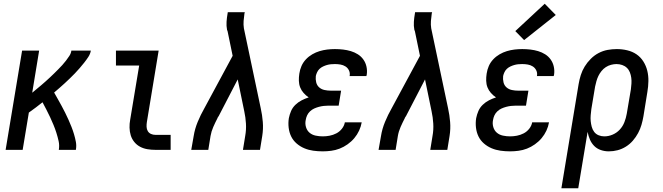

<svg xmlns="http://www.w3.org/2000/svg" viewBox="-20 -800 3540 1025"><path d="M10 0 98 -530H189L152 -305Q164 -315 176 -325Q188 -335 200 -345Q212 -355 223.5 -365.5Q235 -376 246.5 -386.5Q258 -397 269 -408Q280 -419 291 -430Q302 -441 312.5 -452.5Q323 -464 332.5 -476.5Q342 -489 350.5 -502Q359 -515 361 -530H465Q462 -512 451.5 -496Q441 -480 429.5 -465.5Q418 -451 405.5 -436.5Q393 -422 380 -408.5Q367 -395 353.5 -382Q340 -369 326 -356Q312 -343 297.5 -330.5Q283 -318 269 -306Q279 -288 289 -270.5Q299 -253 309 -234.5Q319 -216 328 -198Q337 -180 345.5 -161Q354 -142 361.5 -123Q369 -104 375 -84Q381 -64 385 -43Q389 -22 385 0H294Q298 -24 293 -46.5Q288 -69 281 -91Q274 -113 265.5 -133.5Q257 -154 247.5 -174.5Q238 -195 227.5 -215Q217 -235 207 -254Q189 -240 171 -226Q153 -212 134 -199L101 0Z M810 0Q788 0 767 -3.5Q746 -7 728 -16.5Q710 -26 697 -42Q684 -58 678 -77.5Q672 -97 671.5 -118.5Q671 -140 675 -161L723 -450H599V-530H827L764 -148Q762 -136 762.5 -123Q763 -110 769 -100Q775 -90 786 -85Q797 -80 810 -80H891V0Z M1001 0 1014 -74Q1020 -112 1035.5 -149.5Q1051 -187 1071 -222L1222 -502L1195 -633Q1194 -635 1193.5 -637Q1193 -639 1192 -641Q1188 -662 1189.5 -684Q1191 -706 1195 -728L1196 -735H1287L1285 -728Q1282 -708 1280.5 -688Q1279 -668 1282 -649L1372 -222Q1380 -186 1383 -149Q1386 -112 1380 -74L1368 0H1277L1289 -74Q1295 -107 1293 -140.5Q1291 -174 1284 -206L1249 -376L1150 -185Q1149 -183 1148 -181Q1147 -179 1146 -178V-177Q1146 -177 1145.5 -177Q1145 -177 1145 -177Q1144 -175 1143 -173.5Q1142 -172 1141 -170V-169Q1129 -146 1118.5 -122Q1108 -98 1104 -74L1092 0Z M1703 8Q1677 8 1652 4.5Q1627 1 1604.5 -8.5Q1582 -18 1563.5 -34Q1545 -50 1534.5 -71.5Q1524 -93 1521 -118.5Q1518 -144 1522 -169Q1526 -189 1534 -207.5Q1542 -226 1557 -240.5Q1572 -255 1590.5 -264.5Q1609 -274 1628 -280Q1613 -290 1601 -303.5Q1589 -317 1582.5 -333.5Q1576 -350 1575.5 -369Q1575 -388 1578 -407Q1581 -428 1589.5 -447.5Q1598 -467 1613 -483Q1628 -499 1647 -510Q1666 -521 1686 -527Q1706 -533 1726.5 -535.5Q1747 -538 1768 -538Q1790 -538 1811.5 -535.5Q1833 -533 1853 -527Q1873 -521 1890.5 -510Q1908 -499 1920 -482Q1932 -465 1936.5 -444Q1941 -423 1938 -402Q1937 -400 1937 -398Q1937 -396 1936 -394H1846Q1846 -394 1846.5 -395Q1847 -396 1847 -397Q1849 -412 1842.5 -425Q1836 -438 1824 -445.5Q1812 -453 1797.5 -455.5Q1783 -458 1768 -458Q1757 -458 1746.5 -457Q1736 -456 1725.5 -453Q1715 -450 1704.5 -445Q1694 -440 1686 -432.5Q1678 -425 1673 -414.5Q1668 -404 1666 -394Q1664 -377 1668 -360.5Q1672 -344 1684 -333.5Q1696 -323 1712.5 -319.5Q1729 -316 1746 -316H1801L1788 -236H1733Q1720 -236 1707.5 -234.5Q1695 -233 1682 -229.5Q1669 -226 1657 -220.5Q1645 -215 1635 -205.5Q1625 -196 1619.5 -184Q1614 -172 1612 -159Q1608 -140 1613.5 -121.5Q1619 -103 1632.5 -91.5Q1646 -80 1665 -76Q1684 -72 1703 -72Q1721 -72 1739.5 -75.5Q1758 -79 1775.5 -88Q1793 -97 1805.5 -113Q1818 -129 1821 -147H1911Q1907 -124 1897 -102.5Q1887 -81 1871.5 -62.5Q1856 -44 1835.5 -29.5Q1815 -15 1793 -6.5Q1771 2 1748 5Q1725 8 1703 8Z M2001 0 2014 -74Q2020 -112 2035.5 -149.5Q2051 -187 2071 -222L2222 -502L2195 -633Q2194 -635 2193.5 -637Q2193 -639 2192 -641Q2188 -662 2189.5 -684Q2191 -706 2195 -728L2196 -735H2287L2285 -728Q2282 -708 2280.5 -688Q2279 -668 2282 -649L2372 -222Q2380 -186 2383 -149Q2386 -112 2380 -74L2368 0H2277L2289 -74Q2295 -107 2293 -140.5Q2291 -174 2284 -206L2249 -376L2150 -185Q2149 -183 2148 -181Q2147 -179 2146 -178V-177Q2146 -177 2145.5 -177Q2145 -177 2145 -177Q2144 -175 2143 -173.5Q2142 -172 2141 -170V-169Q2129 -146 2118.5 -122Q2108 -98 2104 -74L2092 0Z M2703 8Q2677 8 2652 4.5Q2627 1 2604.5 -8.5Q2582 -18 2563.5 -34Q2545 -50 2534.5 -71.5Q2524 -93 2521 -118.5Q2518 -144 2522 -169Q2526 -189 2534 -207.5Q2542 -226 2557 -240.5Q2572 -255 2590.5 -264.5Q2609 -274 2628 -280Q2613 -290 2601 -303.5Q2589 -317 2582.5 -333.5Q2576 -350 2575.5 -369Q2575 -388 2578 -407Q2581 -428 2589.5 -447.5Q2598 -467 2613 -483Q2628 -499 2647 -510Q2666 -521 2686 -527Q2706 -533 2726.5 -535.5Q2747 -538 2768 -538Q2790 -538 2811.5 -535.5Q2833 -533 2853 -527Q2873 -521 2890.5 -510Q2908 -499 2920 -482Q2932 -465 2936.5 -444Q2941 -423 2938 -402Q2937 -400 2937 -398Q2937 -396 2936 -394H2846Q2846 -394 2846.5 -395Q2847 -396 2847 -397Q2849 -412 2842.5 -425Q2836 -438 2824 -445.5Q2812 -453 2797.5 -455.5Q2783 -458 2768 -458Q2757 -458 2746.5 -457Q2736 -456 2725.5 -453Q2715 -450 2704.5 -445Q2694 -440 2686 -432.5Q2678 -425 2673 -414.5Q2668 -404 2666 -394Q2664 -377 2668 -360.5Q2672 -344 2684 -333.5Q2696 -323 2712.5 -319.5Q2729 -316 2746 -316H2801L2788 -236H2733Q2720 -236 2707.5 -234.5Q2695 -233 2682 -229.5Q2669 -226 2657 -220.5Q2645 -215 2635 -205.5Q2625 -196 2619.5 -184Q2614 -172 2612 -159Q2608 -140 2613.5 -121.5Q2619 -103 2632.5 -91.5Q2646 -80 2665 -76Q2684 -72 2703 -72Q2721 -72 2739.5 -75.5Q2758 -79 2775.5 -88Q2793 -97 2805.5 -113Q2818 -129 2821 -147H2911Q2907 -124 2897 -102.5Q2887 -81 2871.5 -62.5Q2856 -44 2835.5 -29.5Q2815 -15 2793 -6.5Q2771 2 2748 5Q2725 8 2703 8ZM2778 -586 2731 -634 2888 -780 2947 -720Z M2977 205 3069 -351Q3073 -375 3080.5 -399Q3088 -423 3101.5 -445Q3115 -467 3134 -486Q3153 -505 3176 -517Q3199 -529 3223.5 -533.5Q3248 -538 3273 -538Q3301 -538 3328.5 -531.5Q3356 -525 3378 -510Q3400 -495 3414.5 -472Q3429 -449 3435.5 -422.5Q3442 -396 3441.5 -367Q3441 -338 3436 -309L3415 -179Q3411 -156 3404.5 -133.5Q3398 -111 3386.5 -89.5Q3375 -68 3358.5 -49Q3342 -30 3321 -17Q3300 -4 3277 2Q3254 8 3230 8Q3208 8 3187.5 1Q3167 -6 3152.5 -20.5Q3138 -35 3129.5 -54.5Q3121 -74 3117 -96L3067 205ZM3206 -72Q3229 -72 3251 -81.5Q3273 -91 3289 -108.5Q3305 -126 3313.5 -148Q3322 -170 3326 -193L3348 -323Q3350 -338 3351 -354Q3352 -370 3350 -385Q3348 -400 3342.5 -414Q3337 -428 3326.5 -438Q3316 -448 3301.5 -453Q3287 -458 3271 -458Q3257 -458 3242 -454Q3227 -450 3214 -441.5Q3201 -433 3191 -420.5Q3181 -408 3174.5 -394.5Q3168 -381 3164 -366.5Q3160 -352 3157 -338L3137 -218Q3135 -202 3133.5 -185.5Q3132 -169 3133.5 -153.5Q3135 -138 3139 -123Q3143 -108 3152 -96Q3161 -84 3175.5 -78Q3190 -72 3206 -72Z"/></svg>

Font: Iosevka Curly Slab MdObl
Style: Regular
Weight: 500
Italic angle: -9°
Monospace: yes
Designer: Belleve Invis
Foundry: Belleve Invis
Version: Version 11.0.0; ttfautohint (v1.8.3)